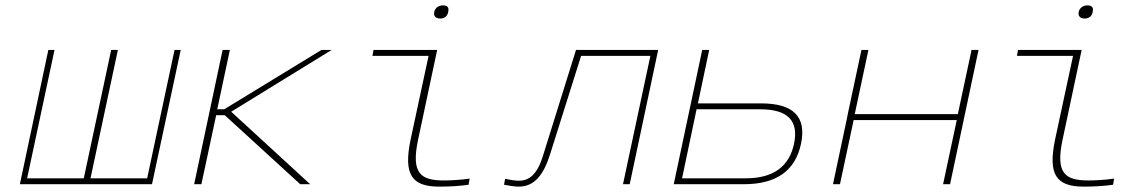

<svg xmlns="http://www.w3.org/2000/svg" viewBox="-20 -686 4240 715"><path d="M160 -500 54 0H546L653 -500H630L528 -22H317L419 -500H394L292 -22H81L183 -500Z M809 -500 703 0H730L785 -257H817L1098 0H1135L841 -270L1215 -500H1177L815 -279H789L836 -500Z M1634 -14C1547 -14 1510 -39 1537 -166L1608 -500H1371L1367 -478H1576L1509 -166C1482 -36 1513 9 1616 9C1652 9 1690 7 1725 2L1729 -21C1697 -16 1656 -14 1634 -14ZM1597 -641C1594 -626 1603 -617 1619 -617C1636 -617 1646 -626 1649 -641V-642C1653 -657 1647 -666 1630 -666C1613 -666 1601 -657 1597 -642Z M2029 -113 2144 -478H2402L2300 0H2325L2431 -500H2125L2003 -109C1981 -36 1951 -13 1912 -13C1899 -13 1880 -16 1861 -20L1857 2C1879 6 1897 9 1912 9C1969 9 2004 -33 2029 -113Z M2489 0H2750C2871 0 2942 -50 2963 -151C2984 -251 2935 -301 2814 -301H2579L2621 -500H2595ZM2520 -22 2574 -279H2811C2913 -279 2955 -237 2937 -151C2919 -65 2859 -22 2757 -22Z M3082 0H3108L3159 -239H3543L3492 0H3518L3624 -500H3598L3547 -261H3163L3214 -500H3188L3137 -261L3135 -250Z M4034 -14C3947 -14 3910 -39 3937 -166L4008 -500H3771L3767 -478H3976L3909 -166C3882 -36 3913 9 4016 9C4052 9 4090 7 4125 2L4129 -21C4097 -16 4056 -14 4034 -14ZM3997 -641C3994 -626 4003 -617 4019 -617C4036 -617 4046 -626 4049 -641V-642C4053 -657 4047 -666 4030 -666C4013 -666 4001 -657 3997 -642Z"/></svg>

Font: LT Wave Mono Thin
Style: Italic
Weight: 100
Designer: Daniel Lyons
Version: Version 2.5 (Glyphs App)